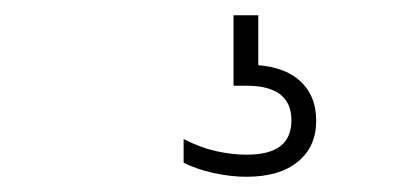

<svg xmlns="http://www.w3.org/2000/svg" viewBox="-20 -30 546 252"><path d="M303.5 202Q282.5 202 260 197Q237.5 192 221 183.5V152.5Q243.5 164 264.2 168.5Q285 173 304 173Q333.5 173 348 161.8Q362.5 150.5 362.5 128Q362.5 82.5 303.5 82.5H286.5V-10H319V70.5L305 55Q348.5 55 371.8 74.5Q395 94 395 128.5Q395 162.5 371 182.2Q347 202 303.5 202Z"/></svg>

Font: Encode Sans SC ExtraLight
Style: Regular
Weight: 250
Designer: Multiple Designers
Foundry: Impallari Type
Version: Version 3.002